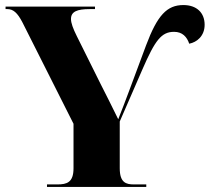

<svg xmlns="http://www.w3.org/2000/svg" viewBox="-20 -740 830 760"><path d="M166 0H559V-10H510C479 -10 454 -17 454 -74V-259L544 -466C594 -581 619 -614 669 -614C702 -614 720 -594 729 -567C760 -573 790 -598 790 -642C790 -690 758 -720 706 -720C641 -720 603 -680 558 -560L491 -380C479 -348 461 -300 448 -268C415 -335 404 -357 378 -408L284 -597C269 -627 261 -649 261 -665C261 -694 285 -704 335 -704H356V-714H2V-704H9C32 -704 49 -690 69 -651L271 -250V-74C271 -18 245 -10 207 -10H166Z"/></svg>

Font: Noto Serif Display ExtraBold
Style: Regular
Weight: 800
Designer: Monotype Design Team
Foundry: Monotype Imaging Inc.
Version: Version 2.009